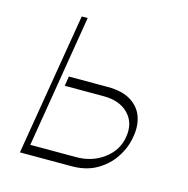

<svg xmlns="http://www.w3.org/2000/svg" viewBox="-86 -628 695 711"><g transform="rotate(15 261.5 -272.5)"><path d="M153.4 -318.2H302.6Q358.7 -318.2 392 -297.2Q425.4 -276.3 437.5 -241.5Q449.6 -206.7 441.8 -164.8Q435.4 -122.9 411 -85.2Q386.7 -47.6 346.1 -23.8Q305.4 0 250 0H51.1L142 -545.5H164.8L81 -36.9H257.1Q317.8 -36.9 362.7 -70.5Q407.7 -104 416.2 -156.2Q425.8 -211.6 392.2 -246.4Q358.7 -281.2 296.9 -281.2H147.7Z"/></g></svg>

Font: Inter Thin  BETA
Style: Italic
Weight: 100
Italic angle: -9.39999°
Designer: Rasmus Andersson
Foundry: rsms
Version: Version 3.011;git-f93a4a705